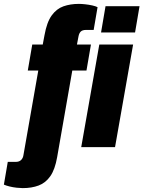

<svg xmlns="http://www.w3.org/2000/svg" viewBox="-100 -757 738 988"><path d="M17 211Q5 211 -14 209Q-33 207 -51 202.5Q-69 198 -80 193L-60 76H-19Q-1 76 9 66Q19 56 21 39L97 -394H43L66 -528H120L129 -576Q141 -643 166 -677.5Q191 -712 226.5 -724.5Q262 -737 306 -737Q319 -737 338 -735Q357 -733 375 -729Q393 -725 402 -720L382 -603H343Q324 -603 315.5 -594.5Q307 -586 304 -570L296 -528H368L345 -394H272L194 52Q183 115 159 149.5Q135 184 99 197.5Q63 211 17 211ZM420 -590 443 -725H618L595 -590ZM318 0 411 -528H585L492 0Z"/></svg>

Font: Archivo Condensed Black
Style: Italic
Weight: 900
Width: 3
Italic angle: -10°
Designer: Hector Gatti
Foundry: Omnibus-Type
Version: Version 2.001